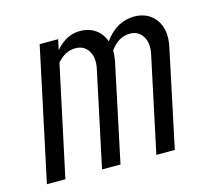

<svg xmlns="http://www.w3.org/2000/svg" viewBox="-78 -590 757 683"><g transform="rotate(-15 300.0 -248.0)"><path d="M15 0 119 -488H187L179 -450Q219 -496 268 -496Q302 -496 325.5 -479.5Q349 -463 359 -434Q382 -466 410 -481Q438 -496 468 -496Q520 -496 547.5 -458Q575 -420 562 -359L486 0H418L493 -352Q501 -391 485 -416Q469 -441 438 -441Q396 -441 366 -399Q366 -390 365 -380Q364 -370 362 -359L286 0H218L293 -352Q301 -391 285 -416Q269 -441 238 -441Q218 -441 201 -432Q184 -423 170 -406L83 0Z"/></g></svg>

Font: Red Hat Mono
Style: Italic
Weight: 300
Italic angle: -12°
Monospace: yes
Designer: Pentagram, MCKL
Foundry: Pentagram, MCKL
Version: Version 1.023